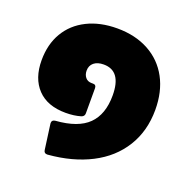

<svg xmlns="http://www.w3.org/2000/svg" viewBox="-120 -655 882 896"><g transform="rotate(20 321.0 -207.5)"><path d="M206 125Q191 125 189 109L172 -16V-20Q172 -34 189 -36Q299 -44 349.5 -94Q400 -144 400 -238Q400 -360 312 -360Q281 -360 263.5 -345.5Q246 -331 246 -306Q246 -286 257 -272.5Q268 -259 288 -259H295Q311 -259 311 -242V-117Q311 -102 296 -97Q263 -87 221 -87Q130 -87 81 -138.5Q32 -190 32 -280Q32 -359 66.5 -417.5Q101 -476 165 -508Q229 -540 314 -540Q404 -540 471 -503.5Q538 -467 574 -400Q610 -333 610 -243Q610 -138 560.5 -58Q511 22 420.5 68.5Q330 115 209 125Z"/></g></svg>

Font: LINE Seed Sans TH App Heavy
Style: Regular
Weight: 900
Designer: Dalton Maag Ltd | Thai characters by Cadson Demak Co.,Ltd.
Foundry: Dalton Maag Ltd
Version: Version 1.003